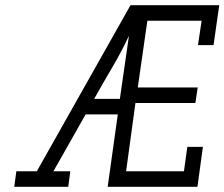

<svg xmlns="http://www.w3.org/2000/svg" viewBox="-20 -720 865 740"><path d="M743 -546H803L825 -700H483Q392 -539 302.5 -380Q213 -221 122 -60H43L35 0H243L251 -60H186Q217 -115 248 -169.5Q279 -224 310 -279H434L395 0H741L762 -154H702L689 -60H466L502 -323H733L742 -383H511L548 -640H757ZM442 -339H343Q377 -400 412.5 -460Q448 -520 477 -582Z"/></svg>

Font: Josefin Slab Thin SemiBold
Style: Italic
Weight: 600
Italic angle: -12°
Version: Version 2.000